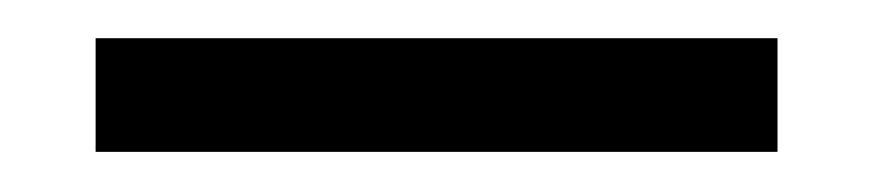

<svg xmlns="http://www.w3.org/2000/svg" viewBox="-20 -840 450 99"><path d="M380.9 -761.7H29.3V-820.3H380.9Z"/></svg>

Font: Gerhaus
Style: Regular
Weight: 400
Designer: GGBotNet
Foundry: GGBotNet
Version: 1.01